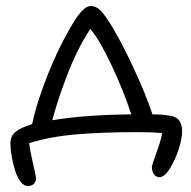

<svg xmlns="http://www.w3.org/2000/svg" viewBox="-20 -519 641 645"><path d="M516.1 76.2Q503.9 76.2 497.1 66.2Q490.2 56.2 490.2 43Q490.2 35.6 504.9 -4.2Q519.5 -43.9 524.9 -71.8Q488.3 -75.2 442.9 -75.2Q326.7 -75.2 236.8 -67.6Q147 -60.1 78.1 -38.1Q81.1 -11.7 91.1 31.2Q101.1 74.2 101.1 81.1Q101.1 90.8 93.8 98.4Q86.4 106 74.2 106Q48.3 106 30.8 54.2Q15.1 2.9 15.1 -38.1Q15.1 -59.1 28.1 -72.3Q41 -85.4 70.8 -96.2Q73.2 -97.2 87.9 -102.1Q110.4 -206.1 170.9 -338.9Q186.5 -371.6 198.5 -394Q210.4 -416.5 226.8 -443.6Q243.2 -470.7 257.8 -484.9Q272.5 -499 285.2 -499Q302.2 -499 317.9 -483.4Q333.5 -467.8 356 -430.2Q387.2 -379.4 428.2 -291.7Q469.2 -204.1 492.2 -134.8Q522.9 -134.8 546.9 -130.9Q570.8 -127.9 581.3 -115.2Q591.8 -102.5 591.8 -76.2Q591.8 -55.2 580.8 -19.5Q569.8 16.1 551.3 46.1Q532.7 76.2 516.1 76.2ZM203.1 -259.8Q173.3 -182.6 155.8 -115.2Q265.6 -133.3 420.9 -134.8Q395.5 -213.9 353.8 -301.8Q312 -389.6 283.2 -421.9Q236.8 -350.6 203.1 -259.8Z"/></svg>

Font: Shantell Sans Irregular Bouncy
Style: Regular
Weight: 300
Designer: Stephen Nixon, Anya Danilova, Shantell Martin
Foundry: Arrow Type
Version: Version 1.006;[9816181b4]